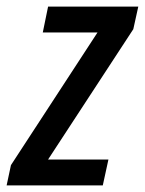

<svg xmlns="http://www.w3.org/2000/svg" viewBox="-51 -559 437 579"><path d="M-31 0 -18 -61 243 -461H78L94 -539H366L351 -471L94 -78H276L259 0Z"/></svg>

Font: Noto Sans Condensed Medium
Style: Italic
Weight: 500
Width: 3
Italic angle: -12°
Designer: Monotype Design Team
Foundry: Monotype Imaging Inc.
Version: Version 2.013; ttfautohint (v1.8.4.7-5d5b)